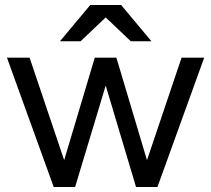

<svg xmlns="http://www.w3.org/2000/svg" viewBox="-20 -752 849 772"><path d="M405 -408 282 0H196L8 -520H99L238 -108L361 -520H448L571 -108L710 -520H801L613 0H527ZM589 -586H506L405 -682L304 -586H221L343 -732H467Z"/></svg>

Font: Aspekta 400
Style: Regular
Weight: 400
Designer: Ivo Dolenc
Version: Version 2.000